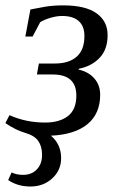

<svg xmlns="http://www.w3.org/2000/svg" viewBox="-33 -491 443 708"><path d="M79.1 196.8Q32.2 196.8 -2.9 172.9L9.8 145Q28.3 153.8 51.8 153.8Q84 153.8 103 133.5Q122.1 113.3 122.1 80.1Q122.1 49.3 108.4 29.3Q94.7 9.3 61.5 -0.5Q24.4 -11.2 -13.2 -37.1L2 -66.4Q62 -39.1 133.8 -39.1Q186.5 -39.1 217.5 -63Q248.5 -86.9 248.5 -138.7Q248.5 -216.3 161.6 -216.3H103L110.4 -256.8H169.4Q221.2 -256.8 249.8 -282Q278.3 -307.1 278.3 -358.4Q278.3 -394.5 257.3 -413.3Q236.3 -432.1 196.3 -432.1Q175.3 -432.1 152.1 -425Q128.9 -418 115.2 -409.2L87.4 -356.4H60.5L79.1 -456.1Q107.4 -461.9 135.7 -466.6Q164.1 -471.2 200.2 -471.2Q281.7 -471.2 322.8 -442.1Q363.8 -413.1 363.8 -361.3Q363.8 -309.1 334.7 -278.1Q305.7 -247.1 257.3 -237.3L256.8 -234.4Q293.9 -226.1 315.2 -201.4Q336.4 -176.8 336.4 -141.6Q336.4 -71.8 289.6 -33.2Q242.7 5.4 154.8 9.3Q192.4 41 192.4 92.3Q192.4 136.7 159.7 166.7Q127 196.8 79.1 196.8Z"/></svg>

Font: Tinos
Style: Italic
Weight: 400
Italic angle: -16.333°
Designer: Steve Matteson
Foundry: Monotype Imaging Inc.
Version: Version 1.32